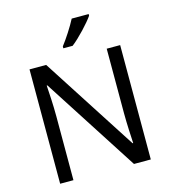

<svg xmlns="http://www.w3.org/2000/svg" viewBox="-134 -1051 1027 1158"><g transform="rotate(-15 380.0 -472.0)"><path d="M528 -934V-944H422C399 -899 356 -833 327 -796V-784H385C432 -820 503 -897 528 -934ZM663 0V-714H579V-311C579 -246 584 -155 586 -123H582L201 -714H97V0H180V-399C180 -472 175 -546 172 -593H176L558 0Z"/></g></svg>

Font: Noto Sans Lycian
Style: Regular
Weight: 400
Designer: Monotype Design Team
Foundry: Monotype Imaging Inc.
Version: Version 2.002